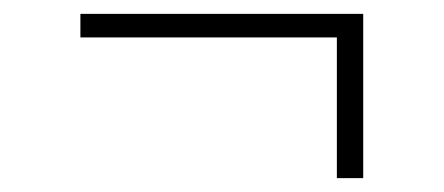

<svg xmlns="http://www.w3.org/2000/svg" viewBox="-20 -367 640 277"><path d="M466 -110V-313H96V-347H504V-110Z"/></svg>

Font: Source Code Pro Light
Style: Italic
Weight: 300
Italic angle: -11°
Monospace: yes
Designer: Paul D. Hunt, Teo Tuominen
Foundry: Adobe Systems Incorporated
Version: Version 1.050;PS 1.000;hotconv 16.6.51;makeotf.lib2.5.65220